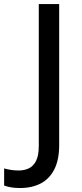

<svg xmlns="http://www.w3.org/2000/svg" viewBox="-99 -734 403 947"><path d="M0 193.4Q-25.9 193.4 -45.4 189.9Q-64.9 186.5 -78.6 181.2V96.7Q-63 101.1 -44.9 104Q-26.9 106.9 -6.3 106.9Q21 106.9 43.5 96.2Q65.9 85.4 79.1 59.1Q92.3 32.7 92.3 -14.2V-713.9H192.9V-19Q192.9 53.7 169.2 100.8Q145.5 147.9 102.1 170.7Q58.6 193.4 0 193.4Z"/></svg>

Font: Open Sans Medium
Style: Regular
Weight: 500
Designer: Monotype Design Team
Foundry: Monotype Imaging Inc.
Version: Version 3.000